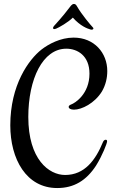

<svg xmlns="http://www.w3.org/2000/svg" viewBox="-20 -891 594 970"><path d="M522 -532C522 -624 456 -701 352 -701C285 -701 225 -668 190 -641C125 -590 32 -462 32 -258C32 -87 113 59 269 59C354 59 416 21 465 -54C497 -105 521 -167 521 -177C521 -182 519 -185 514 -185C509 -185 503 -181 500 -173C463 -83 408 -7 309 -7C227 -7 123 -86 123 -300C123 -492 196 -645 315 -645C371 -645 432 -610 432 -519C432 -416 359 -370 339 -363C331 -360 327 -356 327 -351C327 -343 337 -337 354 -337C393 -337 458 -369 495 -429C514 -462 522 -497 522 -532ZM447 -755C439 -763 393 -817 369 -859C364 -868 360 -871 353 -871C348 -871 344 -868 339 -863C288 -796 264 -773 253 -760C250 -756 248 -753 248 -750C248 -746 250 -744 255 -744C257 -744 260 -745 263 -746C278 -752 324 -778 348 -802C386 -759 423 -746 434 -743C437 -742 440 -741 443 -741C448 -741 452 -744 452 -747C452 -749 450 -752 447 -755Z"/></svg>

Font: Engagement
Style: Regular
Weight: 400
Designer: Astigmatic (AOETI)
Foundry: Astigmatic (AOETI)
Version: Version 1.000